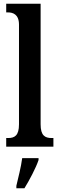

<svg xmlns="http://www.w3.org/2000/svg" viewBox="-20 -780 317 1021"><path d="M13 0H264V-46H255C219 -46 196 -59 196 -119V-760H13V-714H23C47 -714 81 -705 81 -649V-119C81 -59 58 -46 23 -46H13ZM67 208V221H110C136 179 171 113 185 71V61H98C92 108 77 165 67 208Z"/></svg>

Font: Noto Serif Lao ExtraCondensed SemiBold
Style: Regular
Weight: 600
Width: 2
Designer: Monotype Design Team
Foundry: Monotype Imaging Inc.
Version: Version 2.003